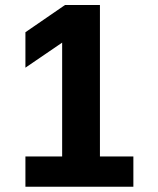

<svg xmlns="http://www.w3.org/2000/svg" viewBox="-20 -726 616 747"><path d="M368.8 -13.1H221.8V-566.6H231.2L78.9 -462.7V-600.6L232.9 -706.5H368.8ZM498.9 -117.2V0.6H78.9V-117.2Z"/></svg>

Font: Pretendard GOV Variable
Style: Regular
Weight: 400
Designer: Base glyphs from Inter by Rasmus Andersson; Hangul glyphs from Noto Sans CJK(Source Han Sans) by Jang Soo-young and Kang
Foundry: Kil Hyung-jin
Version: Version 1.307;Glyphs 3.2 (3192)